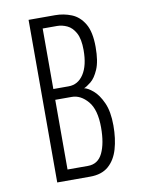

<svg xmlns="http://www.w3.org/2000/svg" viewBox="-81 -757 611 814"><g transform="rotate(-10 225.0 -350.0)"><path d="M99 0V-700H213Q250 -700 283.5 -686.5Q317 -673 338 -637.8Q359 -602.5 359 -537.5Q359 -476 344.2 -442Q329.5 -408 310.8 -393Q292 -378 280.5 -373.5Q296 -371 318.5 -352Q341 -333 358.2 -295Q375.5 -257 375.5 -196.5Q375.5 -140 362.5 -95.5Q349.5 -51 320 -25.5Q290.5 0 241 0ZM151.5 -393H217.5Q258 -393 282.2 -430Q306.5 -467 306.5 -533.5Q306.5 -581.5 292.2 -607.5Q278 -633.5 256.5 -643.5Q235 -653.5 213.5 -653.5H151.5ZM151.5 -46.5H239.5Q283 -46.5 302.8 -87.8Q322.5 -129 322.5 -197.5Q322.5 -274 291.8 -310.2Q261 -346.5 222.5 -346.5H151.5Z"/></g></svg>

Font: Trispace Condensed ExtraLight
Style: Regular
Weight: 200
Width: 3
Designer: Tyler Finck
Foundry: Etcetera Type Company
Version: Version 1.210; ttfautohint (v1.8.3)